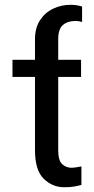

<svg xmlns="http://www.w3.org/2000/svg" viewBox="-20 -781 398 811"><path d="M322.4 -528.4V-456H225.9V-146.3Q225.9 -102.6 242.9 -87.5Q259.9 -72.4 281.2 -72.4Q293 -72.4 305.2 -74.8Q317.5 -77.1 323.9 -78.1V0Q313.2 3.2 295.1 6.6Q277 9.9 251.4 9.9Q201.3 9.9 164.6 -26.1Q127.8 -62.1 127.8 -146.3V-456H32.7V-528.4H127.8V-615.8Q127.8 -662.6 148.6 -695Q169.4 -727.3 203.7 -744Q237.9 -760.7 278.4 -760.7Q302.9 -760.7 326.7 -753.6V-688.2Q320.3 -690.3 312.7 -691.4Q305 -692.5 299.7 -692.5Q265.6 -692.5 245.7 -675.4Q225.9 -658.4 225.9 -615.8V-528.4Z"/></svg>

Font: Inter Zeller
Style: Regular
Weight: 400
Designer: Rasmus Andersson; Joe Bland
Foundry: zeller
Version: Version 3.015;git-dec3a8cb1